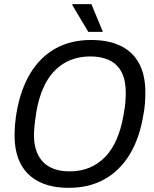

<svg xmlns="http://www.w3.org/2000/svg" viewBox="-20 -890 740 922"><path d="M310 12Q227 12 169 -16.5Q111 -45 80.5 -101Q50 -157 50 -240Q50 -267 52.5 -295Q55 -323 60 -352Q79 -461 126 -538.5Q173 -616 246.5 -657Q320 -698 417 -698Q501 -698 559 -670Q617 -642 647.5 -586Q678 -530 678 -447Q678 -421 676 -393Q674 -365 668 -336Q650 -226 602.5 -148Q555 -70 481.5 -29Q408 12 310 12ZM313 -67Q367 -67 410 -85Q453 -103 485.5 -137Q518 -171 539.5 -220Q561 -269 572 -332Q576 -353 578.5 -369Q581 -385 582 -398.5Q583 -412 583.5 -423Q584 -434 584 -444Q584 -504 564.5 -542.5Q545 -581 506.5 -600Q468 -619 414 -619Q361 -619 318 -601.5Q275 -584 242 -550Q209 -516 187.5 -467Q166 -418 155 -355Q152 -335 149.5 -318Q147 -301 146 -288Q145 -275 144 -264Q143 -253 143 -243Q143 -184 163.5 -145Q184 -106 222 -86.5Q260 -67 313 -67ZM404 -737 327 -866 328 -870H419L474 -737Z"/></svg>

Font: Archivo SemiCondensed
Style: Italic
Weight: 400
Width: 4
Italic angle: -10°
Designer: Hector Gatti
Foundry: Omnibus-Type
Version: Version 2.001